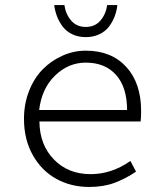

<svg xmlns="http://www.w3.org/2000/svg" viewBox="-20 -721 640 754"><path d="M192.9 -701.2H232.9Q237.8 -665.5 259.3 -640.4Q280.8 -615.2 316.9 -615.2Q353 -615.2 374.5 -640.4Q396 -665.5 400.9 -701.2H440.9Q438.5 -678.7 430.7 -657.7Q422.9 -636.7 408.7 -617.4Q394.5 -598.1 370.6 -586.7Q346.7 -575.2 316.9 -575.2Q287.1 -575.2 263.4 -586.7Q239.7 -598.1 225.6 -617.4Q211.4 -636.7 203.6 -657.5Q195.8 -678.2 192.9 -701.2ZM330.1 13.2Q259.3 13.2 201.7 -18.3Q144 -49.8 109.1 -111.3Q74.2 -172.9 74.2 -253.9Q74.2 -314 94.7 -365.2Q115.2 -416.5 149.2 -450.2Q183.1 -483.9 226.6 -502.9Q270 -522 316.9 -522Q417.5 -522 475.8 -458.3Q534.2 -394.5 534.2 -285.2Q534.2 -257.3 532.2 -244.1H134.8Q135.7 -152.3 191.7 -94.7Q247.6 -37.1 335.9 -37.1Q418.5 -37.1 492.2 -88.9L514.2 -46.9Q472.7 -19 429.4 -2.9Q386.2 13.2 330.1 13.2ZM133.8 -289.1H479Q479 -378.4 435.8 -426.8Q392.6 -475.1 316.9 -475.1Q248.5 -475.1 196 -424.1Q143.6 -373 133.8 -289.1Z"/></svg>

Font: Office Code Pro Light
Style: Regular
Weight: 300
Designer: Nathan Rutzky & Paul D. Hunt
Foundry: Adobe Systems Incorporated
Version: Version 1.004;PS 001.004;hotconv 1.0.70;makeotf.lib2.5.58329